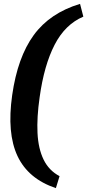

<svg xmlns="http://www.w3.org/2000/svg" viewBox="-20 -811 451 993"><path d="M394 -791 411 -725Q317 -685 262.5 -579.5Q208 -474 185 -308Q170 -204 174 -123Q178 -42 205.5 14.5Q233 71 288 100L269 162Q126 114 70.5 -4Q15 -122 43 -319Q71 -515 154.5 -629.5Q238 -744 394 -791Z"/></svg>

Font: Exo 2
Style: Bold Italic
Weight: 700
Italic angle: -8°
Designer: Natanael Gama
Foundry: Natanael Gama
Version: Version 2.010